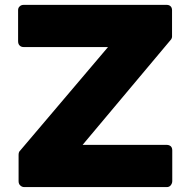

<svg xmlns="http://www.w3.org/2000/svg" viewBox="-20 -762 756 782"><path d="M53.7 -720.7Q53.7 -730.5 60.5 -736.3Q66.4 -742.2 77.1 -742.2Q271.5 -742.2 658.2 -742.2Q668 -742.2 673.8 -737.3Q680.7 -731.4 680.7 -720.7Q680.7 -686.5 680.7 -619.1Q680.7 -615.2 680.7 -612.3Q680.7 -608.4 677.7 -602.5Q557.6 -459 316.4 -171.9Q402.3 -171.9 659.2 -171.9Q668.9 -171.9 675.8 -166Q681.6 -160.2 681.6 -149.4Q681.6 -107.4 681.6 -24.4Q681.6 -15.6 675.8 -7.8Q669.9 0 659.2 0Q465.8 0 79.1 0Q69.3 0 62.5 -6.8Q55.7 -12.7 55.7 -24.4Q55.7 -60.5 55.7 -131.8Q55.7 -139.6 58.6 -144.5Q179.7 -287.1 419.9 -570.3Q334 -570.3 77.1 -570.3Q66.4 -570.3 60.5 -576.2Q53.7 -582 53.7 -594.7Q53.7 -636.7 53.7 -720.7Z"/></svg>

Font: Cocogoose
Style: Regular
Weight: 400
Designer: Cosimo Lorenzo Pancini
Version: Version 1.000